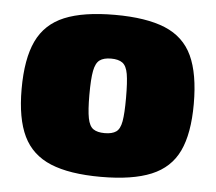

<svg xmlns="http://www.w3.org/2000/svg" viewBox="-43 -561 698 621"><g transform="rotate(5 305.5 -251.0)"><path d="M306 -514Q408 -514 469.5 -488.5Q531 -463 558 -405Q585 -347 585 -249Q585 -153 558 -96Q531 -39 469.5 -13.5Q408 12 306 12Q204 12 142.5 -13.5Q81 -39 53.5 -96Q26 -153 26 -249Q26 -347 53.5 -405Q81 -463 142.5 -488.5Q204 -514 306 -514ZM306 -372Q282 -372 269 -362.5Q256 -353 251 -327Q246 -301 246 -249Q246 -199 251 -173.5Q256 -148 269 -139Q282 -130 306 -130Q330 -130 343 -139Q356 -148 360.5 -173.5Q365 -199 365 -249Q365 -301 360.5 -327Q356 -353 343 -362.5Q330 -372 306 -372Z"/></g></svg>

Font: Exo 2 Black
Style: Regular
Weight: 900
Designer: Natanael Gama
Foundry: Natanael Gama
Version: Version 2.010